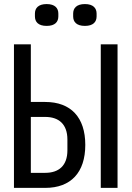

<svg xmlns="http://www.w3.org/2000/svg" viewBox="-20 -914 640 934"><path d="M47.9 0H199.9C324.9 0 394.9 -74.9 394.9 -209.2C394.9 -343 324.9 -418 199.9 -418H130V-698.2H47.9ZM130 -73.2V-345.2H199.9C266 -345.2 307.9 -310 307.9 -235.1V-182.9C307.9 -108 266 -73.2 199.9 -73.2ZM149.9 -834.2C149.9 -807.9 165.8 -788 207 -788C247.9 -788 263.8 -807.9 263.8 -834.2V-848C263.8 -873.9 247.9 -894.2 207 -894.2C165.8 -894.2 149.9 -873.9 149.9 -848ZM335.9 -834.2C335.9 -807.9 351.9 -788 393.1 -788C433.9 -788 449.9 -807.9 449.9 -834.2V-848C449.9 -873.9 433.9 -894.2 393.1 -894.2C351.9 -894.2 335.9 -873.9 335.9 -848ZM470.2 0H551.8V-698.2H470.2Z"/></svg>

Font: Margiela Mono
Style: Regular
Weight: 400
Designer: Mike Abbink, Paul van der Laan, Pieter van Rosmalen
Foundry: Bold Monday
Version: Version 2.003 2021